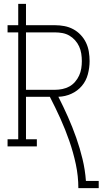

<svg xmlns="http://www.w3.org/2000/svg" viewBox="-20 -755 540 990"><path d="M384 215Q384 153 371 92Q358 31 337.5 -28Q317 -87 291.5 -143.5Q266 -200 237 -256H114V-37H170V0H19V-37H74V-588H19V-625H74V-735H114V-625H264Q288 -625 312 -620.5Q336 -616 357.5 -604.5Q379 -593 396 -575Q413 -557 423.5 -535Q434 -513 438 -488.5Q442 -464 442 -440Q442 -406 433 -372Q424 -338 402 -312Q380 -286 348 -271.5Q316 -257 281 -256Q307 -205 330.5 -152Q354 -99 373 -45Q392 9 405.5 65Q419 121 423 178H489V215ZM114 -292H264Q283 -292 302 -296Q321 -300 337.5 -309Q354 -318 367 -333Q380 -348 388 -365.5Q396 -383 399 -402Q402 -421 402 -440Q402 -459 399 -478.5Q396 -498 388 -515.5Q380 -533 367 -547.5Q354 -562 337.5 -571.5Q321 -581 302 -584.5Q283 -588 264 -588H114Z"/></svg>

Font: Iosevka Curly Slab Extralight
Style: Regular
Weight: 200
Monospace: yes
Designer: Belleve Invis
Foundry: Belleve Invis
Version: Version 22.1.2; ttfautohint (v1.8.4)